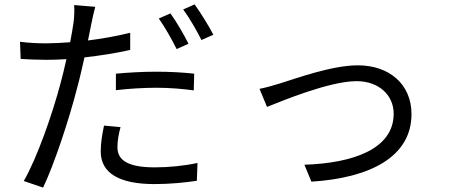

<svg xmlns="http://www.w3.org/2000/svg" viewBox="-20 -803 2040 873"><path d="M507 -468V-393C569 -400 630 -404 693 -404C751 -404 810 -399 861 -392L863 -468C809 -474 749 -477 690 -477C626 -477 560 -473 507 -468ZM528 -225 453 -232C444 -190 438 -152 438 -114C438 -15 524 34 682 34C755 34 821 27 875 19L878 -62C817 -49 748 -42 683 -42C540 -42 514 -88 514 -135C514 -161 519 -192 528 -225ZM755 -742 702 -719C729 -681 763 -621 783 -580L837 -604C817 -645 781 -706 755 -742ZM865 -783 813 -760C841 -722 874 -665 896 -621L950 -645C931 -683 892 -745 865 -783ZM191 -606C155 -606 119 -607 71 -613L74 -535C110 -533 146 -531 190 -531C218 -531 249 -532 282 -534C274 -498 265 -460 256 -427C219 -286 148 -83 88 20L176 50C228 -59 296 -266 332 -408C344 -452 354 -498 364 -542C434 -550 507 -561 572 -576V-654C511 -639 445 -627 380 -619L395 -693C399 -713 407 -751 413 -772L317 -780C319 -760 318 -726 314 -698C311 -678 306 -646 299 -611C260 -608 224 -606 191 -606Z M1160 -399 1194 -317C1258 -342 1477 -434 1601 -434C1703 -434 1770 -370 1770 -286C1770 -123 1580 -61 1364 -54L1396 23C1666 6 1851 -92 1851 -284C1851 -421 1749 -506 1607 -506C1489 -506 1325 -446 1254 -424C1222 -414 1190 -405 1160 -399Z"/></svg>

Font: Noto Sans Mono CJK SC
Style: Regular
Weight: 400
Designer: Ryoko NISHIZUKA 西塚涼子 (kana, bopomofo & ideographs); Paul D. Hunt (Latin, Greek & Cyrillic); Sandoll Communications 산돌커뮤니
Foundry: Adobe
Version: Version 2.004;hotconv 1.0.118;makeotfexe 2.5.65603